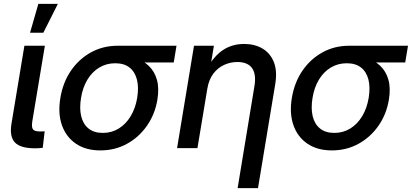

<svg xmlns="http://www.w3.org/2000/svg" viewBox="-20 -756 2102 980"><path d="M159.7 1Q84.5 1 56.2 -28.8Q27.8 -58.6 38.6 -125L104.5 -522.5H209L145 -137.7Q140.1 -106.9 148.2 -95.9Q156.2 -85 184.6 -85Q190.9 -85 197.3 -85.2Q203.6 -85.4 208 -85.9L198.2 -1.5Q190.4 -0.5 180.4 0.2Q170.4 1 159.7 1ZM133.3 -588.9 175.8 -736.3H275.4L201.2 -588.9Z M492.2 11.7Q418 11.7 367.7 -22.5Q317.4 -56.6 296.1 -116.9Q274.9 -177.2 288.1 -256.3Q301.3 -335.9 342.3 -395.5Q383.3 -455.1 444.6 -488.8Q505.9 -522.5 580.1 -522.5H880.9L866.7 -437H661.6L567.9 -433.1Q522.9 -433.1 486.6 -411.1Q450.2 -389.2 426.3 -349.6Q402.3 -310.1 393.6 -256.3Q384.8 -203.6 394.3 -163.3Q403.8 -123 431.6 -100.3Q459.5 -77.6 504.9 -77.6Q550.3 -77.6 586.7 -100.3Q623 -123 647.2 -163.3Q671.4 -203.6 680.2 -256.3Q689 -310.1 679 -349.6Q668.9 -389.2 641.4 -411.1Q613.8 -433.1 568.4 -433.1L572.8 -475.1Q624.5 -475.1 667.2 -461.4Q710 -447.8 739.5 -419.7Q769 -391.6 781 -348.6Q793 -305.7 783.2 -246.6Q771 -172.9 730.2 -114.3Q689.5 -55.7 628.2 -22Q566.9 11.7 492.2 11.7Z M1038.1 -302.7 987.8 0H883.8L970.2 -522.5H1071.8L1050.3 -393.1L1029.3 -394Q1054.2 -440.9 1083.5 -471.4Q1112.8 -502 1148.2 -516.8Q1183.6 -531.7 1225.6 -531.7Q1279.8 -531.7 1319.6 -508.3Q1359.4 -484.9 1377.7 -439.2Q1396 -393.6 1384.8 -326.2L1296.9 204.1H1192.9L1278.3 -314Q1289.1 -375.5 1267.1 -407.5Q1245.1 -439.5 1191.4 -439.5Q1156.2 -439.5 1124 -424.8Q1091.8 -410.2 1068.8 -379.9Q1045.9 -349.6 1038.1 -302.7Z M1673.8 11.7Q1599.6 11.7 1549.3 -22.5Q1499 -56.6 1477.8 -116.9Q1456.5 -177.2 1469.7 -256.3Q1482.9 -335.9 1523.9 -395.5Q1564.9 -455.1 1626.2 -488.8Q1687.5 -522.5 1761.7 -522.5H2062.5L2048.3 -437H1843.3L1749.5 -433.1Q1704.6 -433.1 1668.2 -411.1Q1631.8 -389.2 1607.9 -349.6Q1584 -310.1 1575.2 -256.3Q1566.4 -203.6 1575.9 -163.3Q1585.4 -123 1613.3 -100.3Q1641.1 -77.6 1686.5 -77.6Q1731.9 -77.6 1768.3 -100.3Q1804.7 -123 1828.9 -163.3Q1853 -203.6 1861.8 -256.3Q1870.6 -310.1 1860.6 -349.6Q1850.6 -389.2 1823 -411.1Q1795.4 -433.1 1750 -433.1L1754.4 -475.1Q1806.2 -475.1 1848.9 -461.4Q1891.6 -447.8 1921.1 -419.7Q1950.7 -391.6 1962.6 -348.6Q1974.6 -305.7 1964.8 -246.6Q1952.6 -172.9 1911.9 -114.3Q1871.1 -55.7 1809.8 -22Q1748.5 11.7 1673.8 11.7Z"/></svg>

Font: Inter 28pt Medium
Style: Italic
Weight: 500
Italic angle: -9.3988°
Designer: Rasmus Andersson
Foundry: rsms
Version: Version 4.001;git-66647c0bb